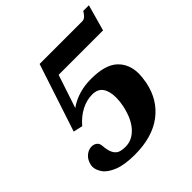

<svg xmlns="http://www.w3.org/2000/svg" viewBox="-198 -881 1036 1036"><g transform="rotate(-45 319.5 -363.0)"><path d="M36 -107Q36 -115 37 -118Q44 -151 65 -169Q86 -187 110 -187Q128 -187 140.5 -177Q153 -167 154 -149Q157 -109 168 -89Q179 -69 196 -62.5Q213 -56 240 -56Q290 -56 329 -98.5Q368 -141 385 -222Q391 -252 391 -281Q391 -328 372 -355.5Q353 -383 311 -383Q268 -383 227 -361.5Q186 -340 152 -300L99 -312L227 -700H552Q565 -700 575.5 -709.5Q586 -719 596 -736H639L597 -586H258L195 -396Q267 -447 366 -447Q474 -447 521.5 -402.5Q569 -358 569 -284Q569 -260 562 -221Q540 -112 458.5 -51Q377 10 244 10Q166 10 119.5 -9Q73 -28 54.5 -55Q36 -82 36 -107Z"/></g></svg>

Font: Taviraj
Style: Bold Italic
Weight: 700
Italic angle: -12°
Designer: Katatrad Team
Foundry: CadsonDemak
Version: Version 1.001